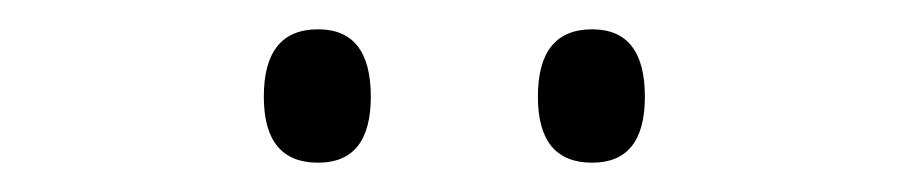

<svg xmlns="http://www.w3.org/2000/svg" viewBox="-20 -745 622 131"><path d="M160 -679Q160 -725 197 -725Q233 -725 233 -679Q233 -634 197 -634Q160 -634 160 -679ZM347 -679Q347 -725 384 -725Q420 -725 420 -679Q420 -634 384 -634Q347 -634 347 -679Z"/></svg>

Font: OpenSansMMV
Style: Light
Weight: 300
Foundry: Ascender Corporation
Version: Version 4.001